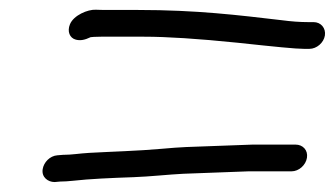

<svg xmlns="http://www.w3.org/2000/svg" viewBox="-20 -492 689 395"><path d="M611.5 -167.5C614 -183.3 602.7 -194.5 588.3 -194.5H499L362.9 -189.5C347.8 -188.8 331.3 -187.6 312.8 -185.9C264.5 -181.5 207.1 -180 163.4 -177.5C143 -176.3 127.7 -173.5 111 -173.5H110.5L109.9 -173.5C105.6 -173.1 103.7 -173 97.9 -172.5C82.5 -171.3 70 -158 67.8 -144C65.1 -127.1 79.1 -117.5 92.1 -117.5H92.7L103.8 -118.5C111.1 -118.5 121 -119.1 130 -120.1C164.4 -124 209.1 -125.9 254.8 -127.5C288.8 -128.7 327.5 -133.1 356.9 -134.5L490.9 -139.5H579.6C595.2 -139.5 609.2 -152.6 611.5 -167.5ZM648.4 -419C650.7 -434 640.3 -446.5 625.2 -446.5H614.2C597.4 -446.5 579.3 -447.8 559.9 -450.4C470.9 -460.8 384.7 -471.5 264.3 -471.5H203.2C192 -471.5 183.2 -471.7 177 -472C160.7 -472.8 131.5 -460.7 123.9 -442C117.9 -427.5 123.2 -413.7 136.1 -410.4C145.6 -408 154.4 -409.8 166.4 -415.5C167.7 -415.8 176.3 -416.5 187.7 -416.5H276.7C322.9 -416.5 387.1 -412.4 468.5 -404.1C546.8 -395.7 588.2 -391.5 605.5 -391.5H616.5C631.5 -391.5 646 -404 648.4 -419Z"/></svg>

Font: MewTooHand
Style: BdWideIta
Weight: 400
Designer: Mew Too, Robert Jablonski
Version: Version 0.77